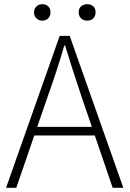

<svg xmlns="http://www.w3.org/2000/svg" viewBox="-20 -900 621 920"><path d="M266 -728H314L571 0H520L373 -430Q322 -582 292 -682H288Q259 -579 206 -430L58 0H9ZM125 -292H452V-251H125ZM143 -841Q143 -858 154.5 -869Q166 -880 182 -880Q200 -880 211 -869.5Q222 -859 222 -841Q222 -823 211 -812Q200 -801 182 -801Q166 -801 154.5 -812Q143 -823 143 -841ZM357 -841Q357 -859 368.5 -869.5Q380 -880 398 -880Q416 -880 427 -869.5Q438 -859 438 -841Q438 -823 427 -812Q416 -801 398 -801Q380 -801 368.5 -812Q357 -823 357 -841Z"/></svg>

Font: Merged Yaku Han JP ExtraLight
Style: Regular
Weight: 250
Designer: Ryoko NISHIZUKA 西塚涼子 (kana, bopomofo & ideographs); Paul D. Hunt (Latin, Greek & Cyrillic); Sandoll Communications 산돌커뮤니
Foundry: Adobe
Version: Version 2.004